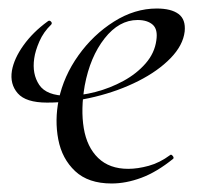

<svg xmlns="http://www.w3.org/2000/svg" viewBox="-20 -419 469 451"><path d="M242.2 12Q187.4 12 156.5 -17Q125.6 -46 116.9 -91.4Q108.2 -136.8 118 -185Q129.6 -240.4 164.3 -289Q199 -337.6 247.7 -368.3Q296.4 -399 348.2 -399Q382 -399 399.3 -386.2Q416.6 -373.4 413.8 -345Q410 -312.6 380.7 -282.4Q351.4 -252.2 305 -228.7Q258.6 -205.2 202.8 -191.6Q147 -178 90.4 -178Q40.8 -178 21.8 -199.7Q2.8 -221.4 8 -253Q13 -281.6 35.2 -312.6Q57.4 -343.6 91.8 -368.6Q95.8 -372.2 99.5 -368.6Q103.2 -365 100.4 -361.4Q82.2 -344 72.5 -321.7Q62.8 -299.4 60.4 -281.8Q55 -245.4 72.1 -219.7Q89.2 -194 138.4 -194Q169.6 -194 204.3 -203Q239 -212 270.1 -229Q301.2 -246 322.2 -270.2Q343.2 -294.4 347.2 -324Q351.2 -350 338.7 -361Q326.2 -372 303.2 -372Q259.6 -372 225.6 -328.7Q191.6 -285.4 179 -218Q169.4 -162.2 176.8 -117.8Q184.2 -73.4 210.6 -47.9Q237 -22.4 281.2 -22.4Q303.4 -22.4 329.3 -29.5Q355.2 -36.6 380 -55Q382 -57 385.5 -53Q389 -49 387 -46.2Q348.2 -14.8 312.1 -1.4Q276 12 242.2 12Z"/></svg>

Font: Cormorant Garamond Light
Style: Italic
Weight: 300
Italic angle: -10°
Designer: Christian Thalmann (Catharsis Fonts)
Foundry: Catharsis Fonts
Version: Version 4.001